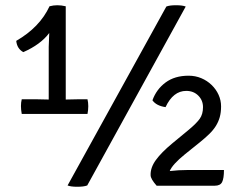

<svg xmlns="http://www.w3.org/2000/svg" viewBox="-20 -708 926 733"><path d="M120 -329 166 -328V-529Q166 -544 168 -582Q135 -538 69 -509Q45 -522 42 -552Q132 -604 169 -684Q184 -688 199 -688Q214 -688 231 -684V-328L278 -329H314Q317 -317 317 -302.5Q317 -288 314 -273H63Q60 -289 60 -303Q60 -317 63 -329ZM238 0 615 -683Q627 -688 652 -688Q677 -688 689 -683L313 0Q300 5 275 5Q250 5 238 0ZM835 -59Q835 -27 828 -13Q821 1 800 1H578Q555 -25 555 -39Q554 -68 575 -97Q596 -126 637 -160L700 -212Q730 -237 742.5 -254.5Q755 -272 755 -299Q755 -325 737 -343Q719 -361 691 -361Q641 -361 612 -299Q577 -304 562 -325Q577 -367 612 -393Q647 -419 700 -419Q726 -419 748.5 -409.5Q771 -400 788 -383.5Q805 -367 814.5 -346Q824 -325 824 -302Q824 -279 819 -261Q814 -243 804 -227Q794 -211 778.5 -196Q763 -181 742 -164L686 -119Q638 -80 628 -55Q645 -57 662 -58Q679 -59 697 -59Z"/></svg>

Font: Signika
Style: Light
Weight: 300
Designer: Anna Giedrys
Foundry: Anna Giedrys
Version: Version 1.001